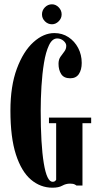

<svg xmlns="http://www.w3.org/2000/svg" viewBox="-20 -864 459 894"><path d="M224.5 10Q168.5 10 124.2 -27.5Q80 -65 54.2 -144.2Q28.5 -223.5 28.5 -349Q28.5 -463.5 58.5 -544.2Q88.5 -625 135.5 -667.5Q182.5 -710 233 -710Q270 -710 298.8 -691Q327.5 -672 344 -640.5Q360.5 -609 360.5 -571Q360.5 -539 347.2 -519.2Q334 -499.5 307 -499.5Q277.5 -499.5 265 -519Q252.5 -538.5 252.5 -567Q252.5 -586.5 261.5 -599.5Q270.5 -612.5 279.5 -624Q288.5 -635.5 288.5 -650.5Q288.5 -663 275.8 -674Q263 -685 246.5 -685Q223 -685 208 -653.2Q193 -621.5 184.8 -571Q176.5 -520.5 173 -461.8Q169.5 -403 169.5 -349Q169.5 -191.5 183.8 -104.5Q198 -17.5 225 -17.5Q232 -17.5 235.8 -20.5Q239.5 -23.5 241.5 -27V-290.5H208V-316.5H404.5V-290.5H364V0H336Q335 -1.5 327.8 -5.2Q320.5 -9 306 -9Q287 -9 270 0.5Q253 10 224.5 10ZM222 -751Q203 -751 189.2 -764.8Q175.5 -778.5 175.5 -797Q175.5 -816 189.2 -830Q203 -844 222 -844Q239.5 -844 253.2 -830Q267 -816 267 -797Q267 -778.5 253.2 -764.8Q239.5 -751 222 -751Z"/></svg>

Font: Imbue 50pt ExtraBold
Style: Regular
Weight: 800
Designer: Tyler Finck
Foundry: Etcetera Type Company
Version: Version 1.102; ttfautohint (v1.8.3)